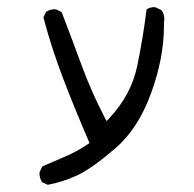

<svg xmlns="http://www.w3.org/2000/svg" viewBox="-20 -390 540 534"><path d="M436 -317.9Q436 -322.3 436 -327.6Q437 -333 437 -337.4Q437 -350.6 429.2 -361.8L412.6 -369.6Q410.6 -370.1 409.2 -370.1Q396.5 -370.1 387.7 -363.8Q377.9 -285.2 361.8 -207Q344.7 -126 284.2 -61.5L276.4 -53.2L271 -63.5Q233.4 -136.2 206.8 -209Q180.2 -281.7 151.4 -356.4L136.2 -363.8Q134.3 -364.3 132.8 -364.3Q118.7 -364.3 107.9 -356.9L100.6 -341.8Q123.5 -255.9 155.5 -171.9Q187.5 -87.9 229 7.8L223.1 11.7Q193.4 31.7 160.6 45.7Q127.9 59.6 97.7 72.8L90.3 88.4Q89.8 90.3 89.8 91.8Q89.8 106 97.2 116.7L112.8 124Q154.8 116.2 194.8 97.7Q234.9 79.1 299.8 23.4Q364.3 -31.2 400.9 -132.8Q436 -230 436 -317.9Z"/></svg>

Font: NaikaiFont
Style: Light
Weight: 300
Version: Version 1.89